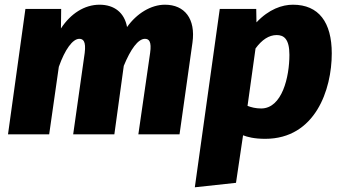

<svg xmlns="http://www.w3.org/2000/svg" viewBox="-20 -571 1448 816"><path d="M681 -551C622 -551 561 -514 520 -456C509 -517 466 -551 403 -551C339 -551 280 -513 239 -450L240 -533H88L14 0H189L230 -287C256 -361 289 -406 317 -406C334 -406 346 -395 340 -346L291 0H466L506 -291C535 -362 567 -406 596 -406C613 -406 625 -395 618 -346L568 0H743L798 -390C812 -491 765 -551 681 -551Z M808 225 983 206 1013 4C1031 11 1060 19 1107 19C1320 19 1390 -190 1390 -344C1390 -476 1335 -551 1225 -551C1179 -551 1123 -532 1070 -476L1069 -533H914ZM1090 -110C1066 -110 1048 -115 1032 -121L1066 -365C1093 -402 1123 -422 1156 -422C1186 -422 1210 -406 1210 -338C1210 -244 1179 -110 1090 -110Z"/></svg>

Font: Fira Sans ExtraBold
Style: Italic
Weight: 800
Italic angle: -8°
Designer: bBox Type GmbH & Carrois Corporate GbR & Edenspiekermann AG
Foundry: bBox Type GmbH & Carrois Corporate GbR & Edenspiekermann AG
Version: Version 4.301;PS 004.301;hotconv 1.0.88;makeotf.lib2.5.64775